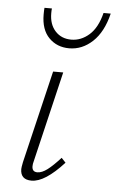

<svg xmlns="http://www.w3.org/2000/svg" viewBox="-49 -680 437 719"><g transform="rotate(5 169.0 -320.5)"><path d="M55 -36Q55 -42 59 -62L142 -410H180L99 -69Q96 -59 96 -50Q96 -29 116 -29Q133 -29 153.5 -44.5Q174 -60 202 -91L218 -74Q147 4 97 4Q55 4 55 -36ZM88 -620Q88 -636 89 -645H117Q116 -639 116 -627Q116 -585 139 -560Q162 -535 199 -535Q236 -535 266.5 -562Q297 -589 311 -645H338Q321 -575 282 -538.5Q243 -502 194 -502Q148 -502 118 -532.5Q88 -563 88 -620Z"/></g></svg>

Font: Ysabeau Light
Style: Italic
Weight: 300
Italic angle: -12°
Designer: Christian Thalmann (Catharsis Fonts)
Version: Version 0.003